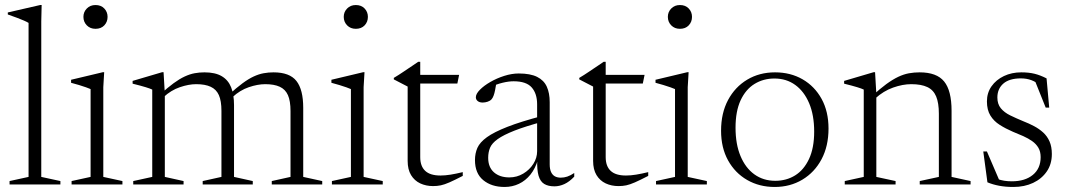

<svg xmlns="http://www.w3.org/2000/svg" viewBox="-20 -733 4244 763"><path d="M144 -30 220 -13.5V0H18V-13.5L93.5 -30V-642Q87 -646 75.2 -651.2Q63.5 -656.5 47 -662.5Q30.5 -668.5 11 -675.5V-683.5L139.5 -713H145.5L144 -648Z M359.5 -618.5Q338.5 -618.5 325 -632.2Q311.5 -646 311.5 -666Q311.5 -685.5 325 -699.2Q338.5 -713 359.5 -713Q381.5 -713 394.5 -699.2Q407.5 -685.5 407.5 -666Q407.5 -646 394.5 -632.2Q381.5 -618.5 359.5 -618.5ZM394 -446 390.5 -386.5V-30L466.5 -13.5V0H264.5V-13.5L340 -30V-379Q334.5 -381.5 322 -386Q309.5 -390.5 293.8 -395.2Q278 -400 262.5 -404V-416L388.5 -446Z M635 -360.5V-30L709.5 -13.5V0H509.5V-13.5L585 -30V-377Q577 -381 559 -386.5Q541 -392 507 -400.5V-411.5L624 -446H630ZM910 -315.5V-30L984.5 -13.5V0H785.5V-13.5L860 -30V-292.5Q860 -332 849.8 -355Q839.5 -378 817.2 -388.2Q795 -398.5 759.5 -398.5Q730 -398.5 694.8 -386.5Q659.5 -374.5 630 -347L616.5 -357.5Q646 -385 669.8 -402.2Q693.5 -419.5 714 -429Q734.5 -438.5 753.5 -442Q772.5 -445.5 792.5 -445.5Q835.5 -445.5 861.2 -430.2Q887 -415 898.5 -386Q910 -357 910 -315.5ZM1185 -304.5V-30L1260.5 -13.5V0H1060V-13.5L1134.5 -30V-291.5Q1134.5 -332 1124.2 -355Q1114 -378 1091.8 -388.2Q1069.5 -398.5 1034 -398.5Q1004 -398.5 968.8 -386.5Q933.5 -374.5 904 -347L890.5 -357.5Q920 -384.5 943.8 -402Q967.5 -419.5 988 -429Q1008.5 -438.5 1027.8 -442Q1047 -445.5 1067 -445.5Q1131 -445.5 1158 -411.2Q1185 -377 1185 -304.5Z M1394 -618.5Q1373 -618.5 1359.5 -632.2Q1346 -646 1346 -666Q1346 -685.5 1359.5 -699.2Q1373 -713 1394 -713Q1416 -713 1429 -699.2Q1442 -685.5 1442 -666Q1442 -646 1429 -632.2Q1416 -618.5 1394 -618.5ZM1428.5 -446 1425 -386.5V-30L1501 -13.5V0H1299V-13.5L1374.5 -30V-379Q1369 -381.5 1356.5 -386Q1344 -390.5 1328.2 -395.2Q1312.5 -400 1297 -404V-416L1423 -446Z M1650 -108.5Q1650 -72.5 1669.8 -54Q1689.5 -35.5 1730.5 -35.5Q1749 -35.5 1770.8 -39Q1792.5 -42.5 1819 -49V-34Q1786 -17 1766 -8.2Q1746 0.5 1731.8 3.5Q1717.5 6.5 1701 6.5Q1673 6.5 1650 -4.2Q1627 -15 1613.5 -37.2Q1600 -59.5 1600 -93.5V-389L1545 -417.5V-423.5Q1555 -429.5 1564.5 -435.5Q1574 -441.5 1583.5 -448Q1593 -454.5 1602.8 -461Q1612.5 -467.5 1622.2 -474Q1632 -480.5 1642 -487.5H1650V-420ZM1623.5 -401V-435.5H1804.5L1797.5 -401Z M2137.5 -273 2140.5 -250.5Q2068 -231 2024.2 -213.8Q1980.5 -196.5 1957.8 -180.2Q1935 -164 1927.5 -146Q1920 -128 1920 -106Q1920 -68.5 1943 -48.2Q1966 -28 2004 -28Q2034 -28 2059.2 -43Q2084.5 -58 2099.5 -81.8Q2114.5 -105.5 2114.5 -132V-318.5Q2114.5 -361 2093 -385.5Q2071.5 -410 2021 -410Q2001.5 -410 1977.5 -404.2Q1953.5 -398.5 1924 -385L1952.5 -403Q1950 -388 1947.5 -375Q1945 -362 1941.5 -352.8Q1938 -343.5 1933.5 -338.5Q1927.5 -332 1917.8 -328.8Q1908 -325.5 1898 -325.5Q1885.5 -325.5 1878.2 -331.5Q1871 -337.5 1871 -346.5Q1871 -360 1887 -376.2Q1903 -392.5 1928.5 -407.2Q1954 -422 1984 -431.5Q2014 -441 2041.5 -441Q2087.5 -441 2114.5 -427.5Q2141.5 -414 2153 -388.5Q2164.5 -363 2164.5 -327V-80Q2164.5 -61 2170 -49.2Q2175.5 -37.5 2185.2 -32.2Q2195 -27 2208.5 -27Q2221.5 -27 2234.2 -31.2Q2247 -35.5 2262 -45.5V-31Q2242.5 -10.5 2222.8 -1.5Q2203 7.5 2183.5 7.5Q2158.5 7.5 2142.8 -2Q2127 -11.5 2120.2 -34.8Q2113.5 -58 2115 -97.5L2118 -99.5Q2107.5 -63.5 2088 -39.2Q2068.5 -15 2042.2 -2.5Q2016 10 1985 10Q1933.5 10 1900.5 -17Q1867.5 -44 1867.5 -97Q1867.5 -123.5 1877.2 -145.5Q1887 -167.5 1915 -187.8Q1943 -208 1996.5 -229Q2050 -250 2137.5 -273Z M2387 -108.5Q2387 -72.5 2406.8 -54Q2426.5 -35.5 2467.5 -35.5Q2486 -35.5 2507.8 -39Q2529.5 -42.5 2556 -49V-34Q2523 -17 2503 -8.2Q2483 0.5 2468.8 3.5Q2454.5 6.5 2438 6.5Q2410 6.5 2387 -4.2Q2364 -15 2350.5 -37.2Q2337 -59.5 2337 -93.5V-389L2282 -417.5V-423.5Q2292 -429.5 2301.5 -435.5Q2311 -441.5 2320.5 -448Q2330 -454.5 2339.8 -461Q2349.5 -467.5 2359.2 -474Q2369 -480.5 2379 -487.5H2387V-420ZM2360.5 -401V-435.5H2541.5L2534.5 -401Z M2682 -618.5Q2661 -618.5 2647.5 -632.2Q2634 -646 2634 -666Q2634 -685.5 2647.5 -699.2Q2661 -713 2682 -713Q2704 -713 2717 -699.2Q2730 -685.5 2730 -666Q2730 -646 2717 -632.2Q2704 -618.5 2682 -618.5ZM2716.5 -446 2713 -386.5V-30L2789 -13.5V0H2587V-13.5L2662.5 -30V-379Q2657 -381.5 2644.5 -386Q2632 -390.5 2616.2 -395.2Q2600.5 -400 2585 -404V-416L2711 -446Z M3061 -14.5Q3105 -14.5 3139.8 -36Q3174.5 -57.5 3195 -101.2Q3215.5 -145 3215.5 -210Q3215.5 -275.5 3195.5 -322.8Q3175.5 -370 3140.2 -395.5Q3105 -421 3057.5 -421Q3013.5 -421 2978.5 -399.5Q2943.5 -378 2923.2 -334.5Q2903 -291 2903 -225.5Q2903 -160 2922.8 -112.8Q2942.5 -65.5 2978 -40Q3013.5 -14.5 3061 -14.5ZM3058.5 10Q2997.5 10 2949.2 -17.8Q2901 -45.5 2873.2 -95.8Q2845.5 -146 2845.5 -213.5Q2845.5 -283.5 2873.2 -335.5Q2901 -387.5 2949.5 -416.5Q2998 -445.5 3060 -445.5Q3121.5 -445.5 3169.5 -417.8Q3217.5 -390 3245 -340Q3272.5 -290 3272.5 -222Q3272.5 -152.5 3244.8 -100.2Q3217 -48 3168.5 -19Q3120 10 3058.5 10Z M3462.5 -360V-30L3539 -13.5V0H3337V-13.5L3412.5 -30V-377Q3404.5 -381 3386.5 -386.5Q3368.5 -392 3334.5 -400.5V-411.5L3451.5 -446H3457.5ZM3635 -13.5 3711 -30V-281Q3711 -324 3700.2 -349.8Q3689.5 -375.5 3665.2 -387Q3641 -398.5 3601 -398.5Q3567.5 -398.5 3529.2 -385Q3491 -371.5 3458.5 -342L3444.5 -350.5Q3476.5 -380 3502.2 -398.8Q3528 -417.5 3549.8 -427.8Q3571.5 -438 3592.2 -441.8Q3613 -445.5 3634.5 -445.5Q3702.5 -445.5 3732 -409.2Q3761.5 -373 3761.5 -292.5V-30L3837 -13.5V0H3635Z M4038.5 -445.5Q4068 -445.5 4090.8 -440Q4113.5 -434.5 4139 -421.5L4149.5 -305.5H4135.5L4088 -424L4119.5 -390Q4097.5 -407.5 4078.5 -414.5Q4059.5 -421.5 4037 -421.5Q3991 -421.5 3967.2 -400.8Q3943.5 -380 3943.5 -345.5Q3943.5 -319.5 3957.2 -302.8Q3971 -286 3994.5 -274.5Q4018 -263 4047 -251Q4069 -242.5 4089.2 -231.8Q4109.5 -221 4125.5 -206.5Q4141.5 -192 4150.8 -171Q4160 -150 4160 -121Q4160 -81 4140 -51.8Q4120 -22.5 4085.5 -6.2Q4051 10 4007 10Q3976 10 3950.8 5.2Q3925.5 0.5 3904 -8.5L3887.5 -131H3902L3955.5 -6.5L3916.5 -34.5Q3930 -27 3943.2 -22Q3956.5 -17 3970.5 -14.8Q3984.5 -12.5 4001 -12.5Q4053.5 -12.5 4084.5 -38Q4115.5 -63.5 4115.5 -108.5Q4115.5 -130.5 4106.5 -145.8Q4097.5 -161 4082 -172Q4066.5 -183 4046.5 -192Q4026.5 -201 4005 -209.5Q3976 -222 3952.8 -236.8Q3929.5 -251.5 3915.8 -273.8Q3902 -296 3902 -330Q3902 -364 3920.2 -390Q3938.5 -416 3969.5 -430.8Q4000.5 -445.5 4038.5 -445.5Z"/></svg>

Font: Newsreader 24pt Light
Style: Regular
Weight: 300
Designer: Hugues Gentile
Foundry: Production Type
Version: Version 1.003